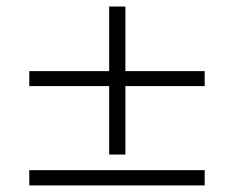

<svg xmlns="http://www.w3.org/2000/svg" viewBox="-20 -645 718 589"><path d="M69.8 -123H607.9V-76.2H69.8ZM364.7 -380.9V-170.9H314.9V-380.9H69.8V-426.8H314.9V-625H364.7V-426.8H607.9V-380.9Z"/></svg>

Font: I.Ming
Style: Regular
Weight: 400
Designer: Ichiten Fonts Project
Version: Version 5.10 Mar 24, 2018